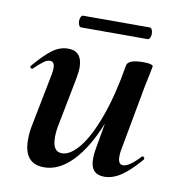

<svg xmlns="http://www.w3.org/2000/svg" viewBox="-65 -574 606 647"><g transform="rotate(10 238.0 -250.0)"><path d="M58 -69Q58 -95 63 -119L98 -297Q101 -312 101 -321Q101 -344 85 -344Q75 -344 63.5 -335.5Q52 -327 33 -309Q31 -307 29 -307Q26 -307 24 -310.5Q22 -314 25 -317Q59 -357 84.5 -376Q110 -395 138 -395Q187 -395 187 -338Q187 -324 182 -297L151 -138Q146 -116 146 -93Q146 -44 178 -44Q207 -44 238 -82.5Q269 -121 296 -196Q323 -271 340 -374L358 -373Q339 -255 304 -168Q269 -81 223.5 -34Q178 13 127 13Q58 13 58 -69ZM285 -44Q285 -59 288 -77L340 -374Q345 -394 396 -394Q413 -394 421 -391.5Q429 -389 429 -386L425 -365Q415 -318 414 -312L373 -89Q371 -80 371 -67Q371 -40 388 -40Q409 -40 446 -80Q447 -81 449 -81Q452 -81 454 -77.5Q456 -74 454 -71Q418 -29 389.5 -10Q361 9 332 9Q285 9 285 -44ZM158 -493Q158 -501 161 -507Q164 -513 168 -513H396Q401 -513 404 -507Q407 -501 407 -493Q407 -485 404 -479Q401 -473 396 -473H168Q164 -473 161 -479Q158 -485 158 -493Z"/></g></svg>

Font: Cormorant Infant
Style: Bold Italic
Weight: 700
Italic angle: -10°
Designer: Christian Thalmann (Catharsis Fonts)
Foundry: Catharsis Fonts
Version: Version 4.000